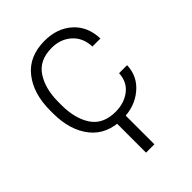

<svg xmlns="http://www.w3.org/2000/svg" viewBox="-217 -640 952 952"><g transform="rotate(-45 259.0 -164.0)"><path d="M272.9 -39.6Q332.5 -39.6 374.8 -71.8Q417 -104 419.9 -163.1H476.1Q473.6 -86.9 415 -38.6Q356.4 9.8 272.9 9.8Q163.1 9.8 105.2 -62.7Q47.4 -135.3 47.4 -253.9V-274.4Q47.4 -392.1 105.2 -465.1Q163.1 -538.1 272.5 -538.1Q360.4 -538.1 417 -487.3Q473.6 -436.5 476.1 -350.1H419.9Q417.5 -413.6 376 -450.9Q334.5 -488.3 272.5 -488.3Q185.5 -488.3 145.8 -428.2Q106 -368.2 106 -274.4V-253.9Q106 -158.2 145.8 -98.9Q185.5 -39.6 272.9 -39.6ZM294.4 210H235.8V-23.9H294.4Z"/></g></svg>

Font: Franko
Style: Light
Weight: 300
Designer: Google
Version: Version 1.200310; 2013